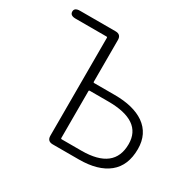

<svg xmlns="http://www.w3.org/2000/svg" viewBox="-157 -905 1105 1082"><g transform="rotate(30 396.0 -364.5)"><path d="M311 0Q275 0 275 -36V-673Q275 -678 270 -678H68Q32 -678 32 -704Q32 -729 68 -729H299Q335 -729 335 -693V-421Q335 -416 340 -416H474Q596 -416 666 -368Q740 -316 740 -217Q740 -109 672.5 -54.5Q605 0 481 0ZM335 -55Q335 -50 340 -50H469Q681 -50 681 -215Q681 -366 461 -366H340Q335 -366 335 -361Z"/></g></svg>

Font: Resource Han Rounded CN Light
Style: Regular
Weight: 300
Designer: Cyano Hao (round all glyphs); Ryoko NISHIZUKA 西塚涼子 (kana, bopomofo & ideographs); Paul D. Hunt (Latin, Greek & Cyrillic)
Foundry: Cyano Hao
Version: 0.990